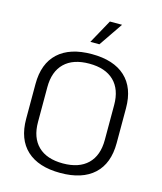

<svg xmlns="http://www.w3.org/2000/svg" viewBox="-134 -1020 948 1127"><g transform="rotate(15 340.0 -456.0)"><path d="M65 -244V-456Q65 -580 136 -645.5Q207 -711 340 -711Q473 -711 544 -645.5Q615 -580 615 -456V-244Q615 -120 544 -54.5Q473 11 340 11Q207 11 136 -54.5Q65 -120 65 -244ZM543 -244V-456Q543 -551 490.5 -602Q438 -653 340 -653Q242 -653 189.5 -602Q137 -551 137 -456V-244Q137 -149 189.5 -98Q242 -47 340 -47Q438 -47 490.5 -98Q543 -149 543 -244ZM392 -923H466L367 -778H312Z"/></g></svg>

Font: KoHo
Style: Regular
Weight: 400
Version: Version 1.000; ttfautohint (v1.6)